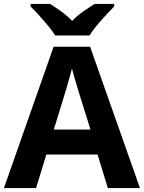

<svg xmlns="http://www.w3.org/2000/svg" viewBox="-20 -954 730 974"><path d="M527 0 475 -170H215L163 0H0L252 -717H437L690 0ZM387 -463Q382 -480 374 -506Q366 -532 358 -559Q350 -586 345 -606Q340 -586 331.5 -556.5Q323 -527 315.5 -500.5Q308 -474 304 -463L253 -297H439ZM260 -774Q246 -797 223.5 -824Q201 -851 177.5 -877Q154 -903 135 -921V-934H234Q260 -918 290 -896.5Q320 -875 346 -848Q372 -875 403 -896.5Q434 -918 460 -934H559V-921Q541 -903 517 -877Q493 -851 470.5 -824Q448 -797 434 -774Z"/></svg>

Font: Noto Sans Medefaidrin
Style: Bold
Weight: 700
Designer: Dalton Maag Ltd
Foundry: Dalton Maag Ltd
Version: Version 1.002; ttfautohint (v1.8.4.7-5d5b)